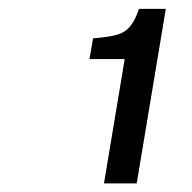

<svg xmlns="http://www.w3.org/2000/svg" viewBox="-20 -837 440 440"><path d="M218.3 -416.7 265.8 -701.7H185L193.3 -749.2Q227.5 -751.7 247.1 -757.1Q266.7 -762.5 278.3 -776.7Q290 -790.8 298.3 -816.7H360L293.3 -416.7Z"/></svg>

Font: Familjen Grotesk
Style: Italic
Weight: 400
Italic angle: -9.46201°
Designer: Anders Wikstroem, Jonas Baeckman, Matilda Gysing, Kristian Moeller
Foundry: Familjen STHLM AB
Version: Version 2.000